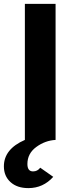

<svg xmlns="http://www.w3.org/2000/svg" viewBox="-50 -720 383 988"><path d="M96 248Q38 248 4 217Q-30 186 -30 136Q-30 47 78 0V-700H236V0Q182 3 136.5 36.5Q91 70 91 124Q91 162 120 162Q143 162 157 143L224 190Q172 248 96 248Z"/></svg>

Font: Overpass Heavy
Style: Regular
Weight: 900
Designer: Delve Withrington, Thomas Jockin
Foundry: Delve Fonts
Version: Version 3.000;DELV;Overpass